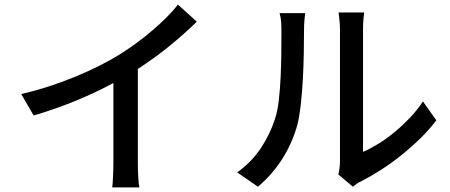

<svg xmlns="http://www.w3.org/2000/svg" viewBox="-20 -778 1952 833"><path d="M578 -77Q578 -48 579.5 -14.5Q581 19 585 35H467Q469 19 470.5 -14.5Q472 -48 472 -77V-418Q397 -377 306.5 -340Q216 -303 126 -277L72 -370Q133 -384 193 -403.5Q253 -423 308.5 -446Q364 -469 413.5 -494Q463 -519 503 -544Q539 -567 575 -593.5Q611 -620 643.5 -648Q676 -676 704 -704Q732 -732 752 -758L834 -684Q782 -633 716.5 -579.5Q651 -526 578 -479Z M1009 -30Q1071 -74 1111.5 -135Q1152 -196 1173 -262Q1184 -294 1189.5 -342Q1195 -390 1197.5 -443Q1200 -496 1200.5 -549Q1201 -602 1201 -643Q1201 -668 1199.5 -686Q1198 -704 1193 -721H1304Q1303 -715 1301 -692.5Q1299 -670 1299 -644Q1299 -603 1298 -547.5Q1297 -492 1294 -435Q1291 -378 1285 -325Q1279 -272 1270 -236Q1248 -157 1204.5 -88.5Q1161 -20 1099 32ZM1448 -21Q1451 -33 1453 -48.5Q1455 -64 1455 -81V-647Q1455 -676 1452 -697.5Q1449 -719 1449 -724H1560Q1559 -719 1557 -697.5Q1555 -676 1555 -647V-119Q1587 -133 1622 -154.5Q1657 -176 1691.5 -204.5Q1726 -233 1758 -266.5Q1790 -300 1815 -338L1873 -256Q1843 -216 1803.5 -177.5Q1764 -139 1721 -104.5Q1678 -70 1633.5 -41.5Q1589 -13 1548 8Q1536 13 1527.5 19.5Q1519 26 1511 32Z"/></svg>

Font: Kinto Sans Med
Style: Regular
Weight: 500
Designer: Authors: Ryoko NISHIZUKA  (kana & ideographs); Paul D. Hunt (Latin, Greek & Cyrillic); Wenlong ZHANG  (bopomofo); Sandol
Foundry: Adobe Systems Incorporated, ookami Inc.
Version: Version 0.001